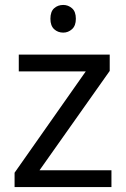

<svg xmlns="http://www.w3.org/2000/svg" viewBox="-20 -757 510 777"><path d="M431 0H39V-58L327 -468H56V-536H424V-470L140 -68H431ZM236 -737Q256 -737 271.5 -723.5Q287 -710 287 -681Q287 -653 271.5 -639Q256 -625 236 -625Q214 -625 199 -639Q184 -653 184 -681Q184 -710 199 -723.5Q214 -737 236 -737Z"/></svg>

Font: Noto Sans Nag Mundari
Style: Regular
Weight: 400
Designer: Muthu Nedumaran
Version: Version 1.000; ttfautohint (v1.8.4.7-5d5b)